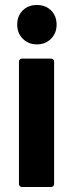

<svg xmlns="http://www.w3.org/2000/svg" viewBox="-20 -750 295 770"><path d="M128 -572Q94 -572 71.5 -594.5Q49 -617 49 -651Q49 -686 71 -708Q93 -730 128 -730Q163 -730 185 -708Q207 -686 207 -651Q207 -617 184.5 -594.5Q162 -572 128 -572ZM68 0Q63 0 59.5 -3.5Q56 -7 56 -12V-503Q56 -508 59.5 -511.5Q63 -515 68 -515H185Q190 -515 193.5 -511.5Q197 -508 197 -503V-12Q197 -7 193.5 -3.5Q190 0 185 0Z"/></svg>

Font: LinhAnh
Style: Bold
Weight: 700
Designer: Jeremy Tribby
Foundry: Tribby Type
Version: Version 1.408